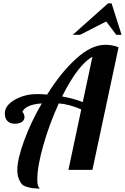

<svg xmlns="http://www.w3.org/2000/svg" viewBox="-20 -1020 750 1153"><path d="M535 0H391L468 -363Q394 -395 333 -399Q277 -277 240.5 -149Q204 -21 204 57Q204 74 206 85.5Q208 97 210.5 100.5Q213 104 215.5 107.5Q218 111 218 113Q189 111 176.5 110Q164 109 142 102.5Q120 96 110.5 85Q101 74 92.5 53Q84 32 84 1Q84 -63 124.5 -174.5Q165 -286 231 -399Q132 -392 114 -347Q118 -347 122.5 -336.5Q127 -326 127 -316Q127 -299 112 -288Q97 -277 66 -277Q42 -277 25.5 -292.5Q9 -308 9 -340Q9 -386 68 -420.5Q127 -455 204 -455Q230 -455 263 -452Q345 -584 437 -667.5Q529 -751 612 -751Q656 -751 692 -736ZM477 -407 535 -679Q449 -632 353 -441Q424 -428 477 -407ZM710 -811H678L618 -891L461 -811H417L629 -1000H650Z"/></svg>

Font: Lobster 1.3
Style: Regular
Weight: 400
Designer: Pablo Impallari
Foundry: Pablo Impallari. www.impallari.com
Version: Version 1.003 2010